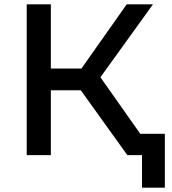

<svg xmlns="http://www.w3.org/2000/svg" viewBox="-20 -720 798 891"><path d="M639 151V0H571L355 -301H216V0H104V-700H216V-402H358L568 -700H690L446 -361.5L631 -99H745V151Z"/></svg>

Font: Argentum Sans
Style: Regular
Weight: 400
Designer: Julieta Ulanovsky, Owen Earl, Chris M. Simpson, Rasmus Andersson, Cristiano Sobral
Foundry: The Argentum Sans Project Authors
Version: Version 3.135; ttfautohint (v1.8.4.7-5d5b-dirty)